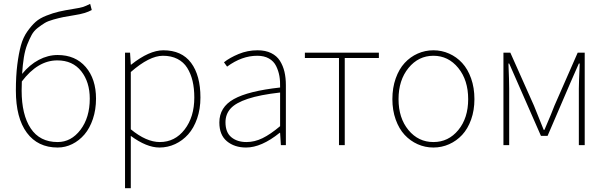

<svg xmlns="http://www.w3.org/2000/svg" viewBox="-20 -750 3137 992"><path d="M91.8 -282.2Q91.8 -157.2 138.7 -86.7Q185.5 -16.1 277.8 -16.1Q347.7 -16.1 395.8 -79.3Q443.8 -142.6 443.8 -240.2Q443.8 -326.2 399.7 -382.1Q355.5 -438 275.9 -438Q175.3 -438 92.8 -329.1Q91.8 -314 91.8 -282.2ZM277.8 12.2Q175.3 12.2 118.7 -64.2Q62 -140.6 62 -282.2Q62 -356.9 69.3 -415.5Q76.7 -474.1 88.1 -515.6Q99.6 -557.1 121.3 -587.6Q143.1 -618.2 164.1 -637Q185.1 -655.8 220 -669.4Q254.9 -683.1 284.4 -689.9Q314 -696.8 359.9 -704.1Q395 -709.5 409.2 -714.1Q423.3 -718.8 445.8 -730L454.1 -698.2Q421.4 -680.2 366.2 -671.9Q328.6 -666 307.1 -661.6Q285.6 -657.2 256.6 -649.2Q227.5 -641.1 211.4 -631.3Q195.3 -621.6 175 -606Q154.8 -590.3 143.6 -569.6Q132.3 -548.8 120.8 -520Q109.4 -491.2 103.3 -453.4Q97.2 -415.5 94.2 -368.2Q132.8 -415.5 180.4 -440.7Q228 -465.8 277.8 -465.8Q369.6 -465.8 422.9 -403.8Q476.1 -341.8 476.1 -240.2Q476.1 -183.6 460 -135.5Q443.8 -87.4 416.5 -55.4Q389.2 -23.4 353.3 -5.6Q317.4 12.2 277.8 12.2Z M626 222.2V-478H651.9L655.8 -416H657.7Q751 -490.2 823.7 -490.2Q918.9 -490.2 967.3 -425.3Q1015.6 -360.4 1015.6 -246.1Q1015.6 -187 998.5 -137.7Q981.4 -88.4 952.4 -55.9Q923.3 -23.4 885 -5.6Q846.7 12.2 803.7 12.2Q737.3 12.2 655.8 -47.9V222.2ZM805.7 -16.1Q883.8 -16.1 933.8 -80.8Q983.9 -145.5 983.9 -246.1Q983.9 -293.5 974.9 -331.5Q965.8 -369.6 947.3 -399.4Q928.7 -429.2 896.7 -445.6Q864.7 -461.9 821.8 -461.9Q752 -461.9 655.8 -377.9V-82Q735.8 -16.1 805.7 -16.1Z M1251.5 12.2Q1191.4 12.2 1152.3 -20.3Q1113.3 -52.7 1113.3 -117.2Q1113.3 -196.3 1188 -238Q1262.7 -279.8 1427.2 -297.9Q1428.2 -330.1 1423.6 -356.9Q1418.9 -383.8 1406.7 -408.7Q1394.5 -433.6 1369.6 -447.8Q1344.7 -461.9 1309.1 -461.9Q1229.5 -461.9 1153.3 -405.8L1137.2 -428.2Q1166.5 -451.7 1212.6 -470.9Q1258.8 -490.2 1311 -490.2Q1351.6 -490.2 1380.9 -475.8Q1410.2 -461.4 1426.3 -435.8Q1442.4 -410.2 1449.7 -379.2Q1457 -348.1 1457 -310.1V0H1431.2L1427.2 -64H1425.3Q1330.6 12.2 1251.5 12.2ZM1253.4 -16.1Q1295.4 -16.1 1336.4 -36.1Q1377.4 -56.2 1427.2 -98.1V-272Q1323.2 -260.3 1260.7 -239.5Q1198.2 -218.8 1171.6 -189.5Q1145 -160.2 1145 -118.2Q1145 -65.9 1175.3 -41Q1205.6 -16.1 1253.4 -16.1Z M1731.4 0V-450.2H1555.2V-478H1937.5V-450.2H1761.2V0Z M2007.3 -237.8Q2007.3 -296.4 2024.4 -344.7Q2041.5 -393.1 2070.6 -424.6Q2099.6 -456.1 2137.9 -473.1Q2176.3 -490.2 2219.2 -490.2Q2262.2 -490.2 2300.5 -473.1Q2338.9 -456.1 2367.9 -424.6Q2397 -393.1 2414.1 -344.7Q2431.2 -296.4 2431.2 -237.8Q2431.2 -180.2 2414.1 -132.3Q2397 -84.5 2367.9 -53.2Q2338.9 -22 2300.5 -4.9Q2262.2 12.2 2219.2 12.2Q2176.3 12.2 2137.9 -4.9Q2099.6 -22 2070.6 -53.2Q2041.5 -84.5 2024.4 -132.3Q2007.3 -180.2 2007.3 -237.8ZM2398.9 -237.8Q2398.9 -335.9 2347.7 -398.9Q2296.4 -461.9 2219.2 -461.9Q2142.1 -461.9 2090.6 -398.9Q2039.1 -335.9 2039.1 -237.8Q2039.1 -140.1 2090.3 -78.1Q2141.6 -16.1 2219.2 -16.1Q2296.9 -16.1 2347.9 -78.1Q2398.9 -140.1 2398.9 -237.8Z M2581.1 0V-478H2616.7L2738.8 -204.1Q2745.6 -186.5 2762.9 -144.3Q2780.3 -102.1 2789.1 -79.1H2793Q2832.5 -170.9 2844.7 -204.1L2964.8 -478H3001V0H2970.7V-292Q2970.7 -318.4 2975.1 -421.9H2970.7Q2969.7 -419.4 2928.7 -326.2L2809.1 -47.9H2774.9L2652.8 -326.2Q2611.8 -419.4 2610.8 -421.9H2606.9Q2610.8 -330.1 2610.8 -292V0Z"/></svg>

Font: Source Sans 3 ExtraLight
Style: Regular
Weight: 200
Designer: Paul D. Hunt
Foundry: Adobe
Version: Version 3.052;hotconv 1.1.0;makeotfexe 2.6.0